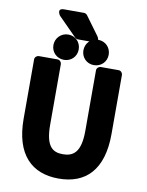

<svg xmlns="http://www.w3.org/2000/svg" viewBox="-107 -1062 896 1173"><g transform="rotate(10 341.0 -475.0)"><path d="M66 -287C66 -62 174 37 339 37C505 37 611 -62 611 -287V-654C611 -665 601 -679 586 -679H475C464 -679 450 -669 450 -654V-278C450 -144 403 -114 339 -114C276 -114 232 -143 232 -278V-654C232 -665 222 -679 207 -679H91C80 -679 66 -669 66 -654ZM337 -977C333 -982 325 -987 317 -987H194C144 -987 176 -944 176 -944L291 -828C295 -824 302 -821 309 -821H402C451 -821 422 -861 422 -861ZM431 -683C476 -683 510 -717 510 -761C510 -805 477 -840 431 -840C386 -840 353 -805 353 -761C353 -717 387 -683 431 -683ZM246 -683C290 -683 324 -717 324 -761C324 -805 291 -840 246 -840C202 -840 167 -805 167 -761C167 -716 202 -683 246 -683Z"/></g></svg>

Font: Falling Sky
Style: Blk
Weight: 900
Designer: Paul D. Hunt
Foundry: Adobe Systems Incorporated
Version: Version 1.02